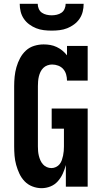

<svg xmlns="http://www.w3.org/2000/svg" viewBox="-20 -975 540 1003"><path d="M197 8Q173 8 149.5 -1Q126 -10 109 -27.5Q92 -45 81.5 -67.5Q71 -90 64.5 -113.5Q58 -137 56 -161.5Q54 -186 54 -210V-525Q54 -550 56.5 -575Q59 -600 66 -624.5Q73 -649 85 -671.5Q97 -694 115.5 -711Q134 -728 158.5 -735.5Q183 -743 208 -743Q226 -743 243 -740Q260 -737 276 -729.5Q292 -722 305.5 -711Q319 -700 330 -686V-735H438V-554H330Q330 -570 325.5 -586Q321 -602 310.5 -614Q300 -626 284.5 -632Q269 -638 252 -638Q240 -638 227.5 -633.5Q215 -629 206 -620Q197 -611 191.5 -599.5Q186 -588 183 -575.5Q180 -563 179 -550Q178 -537 178 -525V-210Q178 -198 179 -185.5Q180 -173 183 -161Q186 -149 191 -137.5Q196 -126 204.5 -116.5Q213 -107 224.5 -102Q236 -97 249 -97Q261 -97 272.5 -102.5Q284 -108 291.5 -117.5Q299 -127 303 -138.5Q307 -150 309.5 -162Q312 -174 313 -186Q314 -198 314 -210V-303H250V-408H438V0H324V-113Q318 -90 308 -68Q298 -46 282 -28Q266 -10 243.5 -1Q221 8 197 8ZM250 -815Q229 -815 208.5 -817.5Q188 -820 169 -827.5Q150 -835 133 -847.5Q116 -860 104.5 -877Q93 -894 88 -914Q83 -934 83 -955H177Q177 -942 182.5 -929Q188 -916 199 -908.5Q210 -901 223.5 -898Q237 -895 250 -895Q263 -895 276.5 -898Q290 -901 301 -908.5Q312 -916 317.5 -929Q323 -942 323 -955H417Q417 -934 412 -914Q407 -894 395.5 -877Q384 -860 367 -847.5Q350 -835 331 -827.5Q312 -820 291.5 -817.5Q271 -815 250 -815Z"/></svg>

Font: Iosevka Slab Extrabold
Style: Regular
Weight: 800
Monospace: yes
Designer: Belleve Invis
Foundry: Belleve Invis
Version: Version 11.1.1; ttfautohint (v1.8.3)